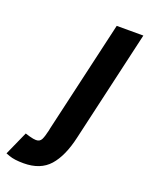

<svg xmlns="http://www.w3.org/2000/svg" viewBox="-191 -625 723 935"><g transform="rotate(20 171.0 -157.0)"><path d="M68 108Q88 108 96 92.5Q104 77 112 42Q113 35 114 31L248 -549H386L253 28Q230 130 183.5 182.5Q137 235 50 235Q2 235 -25 225L-44 218L11 95L34 102Q56 108 68 108Z"/></g></svg>

Font: Miedinger
Style: Bold-Italic
Weight: 700
Italic angle: -13°
Version: Version 001.000